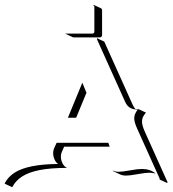

<svg xmlns="http://www.w3.org/2000/svg" viewBox="-46 -681 715 795"><path d="M225.3 -541 226.3 -542.7Q227.8 -542 229.5 -542H336.9Q340.1 -542 342.4 -544.3Q344.7 -546.6 344.7 -549.8V-652.3Q344.7 -657.2 340.3 -659.4L341.1 -661.1L371.1 -647.2Q376.7 -644.5 376.7 -638.2V-535.6Q376.7 -531.5 373.9 -528.8Q371.1 -526.1 366.9 -526.1H259.5Q257.3 -526.1 255.4 -526.9ZM-26.4 77.6Q-12.2 51 14.6 33.8Q41.5 16.6 85.8 7.6Q130.1 -1.5 194.3 -2Q184.6 -9.5 179.3 -21.9Q174.1 -34.2 174.1 -46.6Q174.1 -58.1 178 -66.7L188.5 -89.8H402.6L408 -73.7H219.7L210 -52Q206.1 -43.7 206.1 -32.7Q206.1 -18.3 212.6 -5Q219.2 8.3 231.2 14.2Q165 14.2 119.5 22.9Q74 31.7 46.4 49.2Q18.8 66.7 4.6 94.2L-25.4 80.1ZM235.1 -193.4 294.9 -338.6 312 -296.9 269.3 -193.4ZM355.5 -518.3 355.7 -522.7 385.7 -508.8 503.9 -246.1Q508.5 -236.1 514.4 -229.7Q520.8 -228.8 528.3 -228.8L558.3 -214.8Q550 -205.1 546 -196.5Q542 -188 542 -177.7Q542 -161.6 553.5 -136.2L648.2 74.5L645.3 76.4L615.2 62.5L614.7 57.6L521.5 -149.4Q509.8 -175.5 509.8 -191.4Q509.8 -209 524.2 -227.1Q516.1 -227.3 509.8 -228.5Q503.4 -229.7 496.1 -232.9Q488.8 -236.1 482.7 -242.7Q476.6 -249.3 472.2 -259.3ZM420.4 24.4Q430.2 30.3 445.3 30.3Q460 30.3 492.6 24.4Q525.1 18.6 541 18.6Q576.4 18.6 598.1 37.6L594.5 36.9Q582.3 34.2 571.3 34.2Q556.2 34.2 523.3 40.2Q490.5 46.1 475.3 46.1Q462.2 46.1 452.9 42L422.9 27.8Z"/></svg>

Font: AgreloyOut1
Style: Medium
Weight: 400
Designer: gluk
Foundry: gluk
Version: Version 0.27